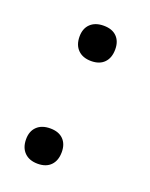

<svg xmlns="http://www.w3.org/2000/svg" viewBox="-83 -412 367 470"><g transform="rotate(20 100.0 -176.5)"><path d="M24 -37Q24 -58 36.5 -70Q49 -82 71 -82Q93 -82 105 -70Q117 -58 117 -37Q117 -15 105 -2.5Q93 10 71 10Q49 10 36.5 -2.5Q24 -15 24 -37ZM61 -318Q61 -339 73.5 -351Q86 -363 108 -363Q130 -363 142 -351Q154 -339 154 -318Q154 -296 142 -283.5Q130 -271 108 -271Q86 -271 73.5 -283.5Q61 -296 61 -318Z"/></g></svg>

Font: Cormorant Infant Medium
Style: Italic
Weight: 500
Italic angle: -10°
Designer: Christian Thalmann (Catharsis Fonts)
Foundry: Catharsis Fonts
Version: Version 4.000